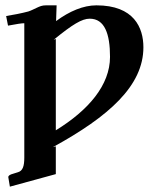

<svg xmlns="http://www.w3.org/2000/svg" viewBox="-20 -465 584 719"><path d="M192 -445H152C137 -445 129 -441 118 -436C109 -432 96 -425 86 -422C64 -416 24 -408 3 -405L10 -369C42 -375 61 -378 71 -378V125C71 158 65 175 47 180L31 185C15 189 11 194 11 198L17 234L189 187V83L178 86C388 -29 517 -144 517 -288C517 -361 482 -445 341 -445C292 -445 240 -423 190 -386ZM316 -395C372 -395 392 -338 392 -252C392 -146 311 -52 189 23V-319L181 -316C252 -374 287 -395 316 -395Z"/></svg>

Font: Libertinus Serif
Style: Bold
Weight: 700
Designer: Philipp H. Poll, Khaled Hosny
Foundry: Caleb Maclennan
Version: Version 7.050;RELEASE